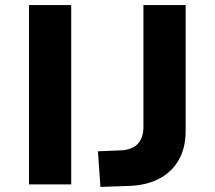

<svg xmlns="http://www.w3.org/2000/svg" viewBox="-20 -725 844 755"><path d="M94 0V-705H260V0ZM375 10 365 -130 460 -134Q487 -136 505.5 -146.5Q524 -157 534 -177Q544 -197 544 -224V-705H710V-209Q710 -145 684 -98Q658 -51 609 -24Q560 3 490 6Z"/></svg>

Font: Nunito Sans 6pt ExtraBold
Style: Regular
Weight: 800
Version: Version 3.101;gftools[0.9.27]